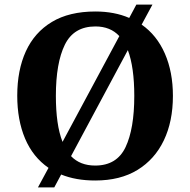

<svg xmlns="http://www.w3.org/2000/svg" viewBox="-20 -775 827 835"><path d="M191 -45Q123 -92 89 -172.5Q55 -253 55 -359Q55 -470 92.5 -552Q130 -634 205.5 -679.5Q281 -725 395 -725Q436 -725 473 -718Q510 -711 542 -697L573 -755H643L596 -668Q662 -622 697 -542Q732 -462 732 -358Q732 -247 692.5 -164.5Q653 -82 578 -36Q503 10 394 10Q310 10 246 -16L216 40H145ZM394 -55Q488 -55 526 -135Q564 -215 564 -358Q564 -420 557 -470Q550 -520 536 -557L289 -96Q328 -55 394 -55ZM499 -618Q460 -660 395 -660Q301 -660 262 -580.5Q223 -501 223 -358Q223 -296 230 -246Q237 -196 252 -158Z"/></svg>

Font: Noto Naskh Arabic
Style: Bold
Weight: 700
Designer: Monotype Design Team, David Williams, Mohamad Dakak and Nizar Qandah
Foundry: Monotype Imaging Inc.
Version: Version 2.016